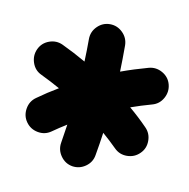

<svg xmlns="http://www.w3.org/2000/svg" viewBox="-88 -813 722 733"><g transform="rotate(15 273.0 -446.0)"><path d="M50.8 -282.7Q32.7 -304.2 34.9 -333.5Q37.1 -362.8 59.1 -381.3Q94.2 -411.6 133.8 -439.9Q96.2 -457 55.7 -472.2Q28.8 -481.9 17.1 -508.8Q5.4 -535.6 15.1 -562.5Q24.9 -589.4 51.3 -601.6Q77.6 -613.8 104.5 -604Q154.8 -585.4 201.7 -563.5Q199.7 -606.9 195.8 -650.9Q193.4 -679.7 212.2 -701.9Q231 -724.1 259.3 -726.6Q287.6 -729 310.1 -710.4Q332.5 -691.9 335.4 -663.1Q340.3 -608.4 342.8 -561.5Q392.1 -584.5 444.8 -604Q471.7 -613.8 498.3 -601.6Q524.9 -589.4 534.7 -562.5Q544.4 -535.6 532.5 -508.8Q520.5 -481.9 493.7 -472.2Q453.1 -457 415.5 -439.9Q455.6 -411.6 490.7 -381.3Q512.7 -362.8 515.1 -333.5Q517.6 -304.2 499 -282.7Q480.5 -260.7 451.4 -257.8Q422.4 -254.9 400.4 -273.4Q371.6 -297.4 341.3 -319.3Q340.3 -297.4 338.6 -274.9Q336.9 -252.4 335 -229.5Q333 -201.2 310.8 -182.4Q288.6 -163.6 259.8 -165.5Q231.4 -168 212.6 -190.2Q193.8 -212.4 195.8 -240.7Q198.7 -278.3 200.7 -314Q174.3 -294.4 149.4 -273.4Q127.4 -254.9 98.4 -257.8Q69.3 -260.7 50.8 -282.7Z"/></g></svg>

Font: Mikhak-DS2-FD Black
Style: Regular
Weight: 900
Designer: Amin Abedi
Version: Version 3.2